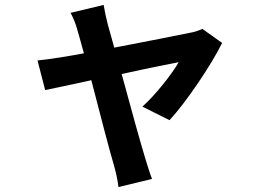

<svg xmlns="http://www.w3.org/2000/svg" viewBox="-20 -655 1040 778"><path d="M667 -168C736 -243 837 -393 880 -481L800 -538C785 -531 768 -525 749 -522C710 -514 570 -486 443 -462L416 -559C409 -586 404 -611 400 -635L266 -603C277 -582 287 -559 294 -532C301 -509 309 -478 320 -439C256 -427 196 -417 132 -410L163 -290C194 -297 266 -311 350 -330C385 -194 426 -37 442 16C450 44 457 76 460 103L596 70C588 51 574 4 569 -12C553 -63 510 -218 473 -355C580 -379 680 -398 704 -403C677 -355 608 -268 557 -223Z"/></svg>

Font: Spoqa Han Sans Neo Bold
Style: Bold
Weight: 700
Designer: [Spoqa Han Sans Neo] Dong-huui Kim  Younghwa Kang  Yujin Lee  [Noto Sans] Ryoko NISHIZUKA  (kana & ideographs); Paul D. 
Foundry: Spoqa (http://www.spoqa-han-sans.com)
Version: Version 1.000